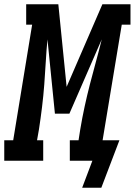

<svg xmlns="http://www.w3.org/2000/svg" viewBox="-62 -755 633 902"><path d="M324 127 372 0H266V-96H307L315 -147Q324 -201 335.5 -254Q347 -307 360.5 -359.5Q374 -412 388.5 -464.5Q403 -517 416 -570L264 -221H196L161 -570Q156 -517 153 -464Q150 -411 146 -358Q142 -305 135.5 -252Q129 -199 121 -147L112 -96H141V0H-42V-96H0L89 -639H61V-735H212L251 -347L419 -735H551V-639H510L420 -96H499L414 127Z"/></svg>

Font: Iosevka Gothic
Style: Bold Italic
Weight: 700
Italic angle: -9°
Monospace: yes
Designer: Belleve Invis
Foundry: Belleve Invis
Version: Version 15.5.1; ttfautohint (v1.8.4)